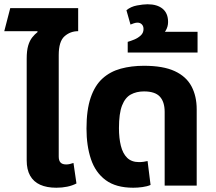

<svg xmlns="http://www.w3.org/2000/svg" viewBox="-20 -869 1011 899"><path d="M105 -448V-594Q105 -632 112 -655.5Q119 -679 131 -694Q143 -709 156 -719L155 -723H0L28 -831H346V-723Q309 -723 282 -699Q255 -675 255 -611V-448ZM244 10Q199 10 168 -4Q137 -18 121 -46.5Q105 -75 105 -118V-548H255V-136Q255 -117 263.5 -108Q272 -99 290 -99Q298 -99 307 -101Q316 -103 324 -106L338 -10Q319 0 295 5Q271 10 244 10Z M604 10Q523 10 475 -25.5Q427 -61 406 -123.5Q385 -186 385 -267Q385 -354 404.5 -411.5Q424 -469 460 -501.5Q496 -534 545.5 -547.5Q595 -561 654 -561Q744 -561 798 -536Q852 -511 876.5 -465Q901 -419 901 -357V0H751V-345Q751 -392 728.5 -416.5Q706 -441 654 -441Q619 -441 592.5 -426.5Q566 -412 551.5 -375Q537 -338 537 -269Q537 -222 546 -186Q555 -150 575.5 -130Q596 -110 631 -110Q642 -110 652.5 -111.5Q663 -113 671 -115L685 -3Q669 4 646.5 7Q624 10 604 10Z M578 -623V-673Q592 -677 609 -684Q626 -691 639 -703Q652 -715 652 -733Q652 -747 644 -755Q636 -763 624 -763Q616 -763 607 -760Q598 -757 591 -754L572 -821Q592 -838 621.5 -843.5Q651 -849 671 -849Q716 -849 741.5 -828Q767 -807 767 -766Q767 -744 755.5 -725Q744 -706 720 -694L716 -720H905V-623Z"/></svg>

Font: Noto Sans Thai
Style: Bold
Weight: 700
Designer: Monotype Design Team
Foundry: Monotype Imaging Inc.
Version: Version 2.001